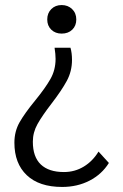

<svg xmlns="http://www.w3.org/2000/svg" viewBox="-20 -530 488 760"><path d="M167 -453Q167 -478 183 -494Q199 -510 224 -510Q249 -510 265.5 -494Q282 -478 282 -453Q282 -428 266 -412.5Q250 -397 224 -397Q199 -397 183 -412.5Q167 -428 167 -453ZM37 35Q37 -10 57.5 -46Q78 -82 119 -132Q159 -181 179.5 -217Q200 -253 200 -297Q200 -315 196 -341H259Q265 -320 265 -293Q265 -248 244.5 -210Q224 -172 184 -120Q147 -72 128.5 -39Q110 -6 110 31Q110 91 141.5 121Q173 151 233 151Q276 151 311.5 129.5Q347 108 370 70L411 115Q383 160 334.5 185Q286 210 226 210Q135 210 86 163.5Q37 117 37 35Z"/></svg>

Font: Sarabun Light
Style: Regular
Weight: 300
Designer: Suppakit Chalermlarp | Katatrad Co.,Ltd.
Foundry: Cadson Demak Co.,Ltd.
Version: Version 1.000; ttfautohint (v1.6)